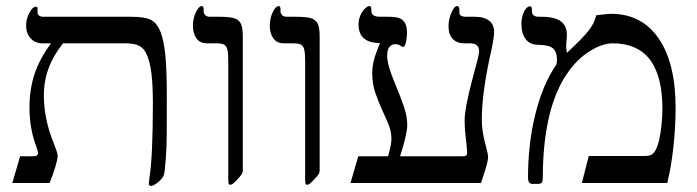

<svg xmlns="http://www.w3.org/2000/svg" viewBox="-20 -609 2320 639"><path d="M535.2 -279.8Q535.2 -207 534.9 -162.8Q534.7 -118.7 531.7 -80.1Q528.8 -41.5 526.6 -31.2Q524.4 -21 516.1 -12Q507.8 -2.9 498 3.4Q488.3 9.8 482.9 9.8Q480 9.8 477.5 7.8Q475.1 5.9 475.1 2.9L477.5 -18.6Q488.8 -90.3 488.8 -266.1Q488.8 -342.3 481 -384.8Q473.1 -427.2 456.8 -446Q440.4 -464.8 398.9 -464.8H189.9Q126 -386.2 126 -292Q126 -210.9 160.2 -128.9Q164.6 -116.7 168.2 -106.9Q171.9 -97.2 171.9 -88.9Q171.9 -79.6 163.8 -52.5Q155.8 -25.4 145 0H21L46.9 -88.9H91.8Q106.9 -88.9 106.9 -101.1L102.5 -116.2Q78.1 -179.7 78.1 -250Q78.1 -312 95 -362.8Q111.8 -413.6 149.9 -464.8H121.1Q97.2 -464.8 82 -481.4Q66.9 -498 66.9 -523.9Q66.9 -546.4 77.9 -566.7Q88.9 -586.9 99.1 -586.9Q105 -586.9 105 -580.1V-568.8Q105 -553.2 125 -553.2H417Q464.8 -553.2 484.4 -541.7Q503.9 -530.3 514.6 -502Q525.4 -473.6 530.3 -425.3Q535.2 -377 535.2 -279.8Z M788.1 -43.9Q788.1 -34.7 783.9 -28.3Q779.8 -22 766.4 -8.1Q752.9 5.9 747.1 5.9Q742.2 5.9 741 2.2Q739.7 -1.5 739.7 -14.2V-402.8Q739.7 -431.2 736.8 -443.4Q733.9 -455.6 726.3 -460.2Q718.8 -464.8 697.8 -464.8H668.9Q645.5 -464.8 633.8 -481.4Q622.1 -498 622.1 -522.9Q622.1 -548.8 632.1 -568.8Q642.1 -588.9 651.9 -588.9Q654.3 -588.9 656 -585.9Q657.7 -583 657.7 -580.1V-570.8Q657.7 -565.4 662.4 -559.3Q667 -553.2 679.7 -553.2H710Q745.6 -553.2 760.7 -547.9Q775.9 -542.5 782 -529.5Q788.1 -516.6 788.1 -485.8Z M1043.9 -43.9Q1043.9 -34.7 1039.8 -28.3Q1035.6 -22 1022.2 -8.1Q1008.8 5.9 1002.9 5.9Q998 5.9 996.8 2.2Q995.6 -1.5 995.6 -14.2V-402.8Q995.6 -431.2 992.7 -443.4Q989.7 -455.6 982.2 -460.2Q974.6 -464.8 953.6 -464.8H924.8Q901.4 -464.8 889.6 -481.4Q877.9 -498 877.9 -522.9Q877.9 -548.8 887.9 -568.8Q897.9 -588.9 907.7 -588.9Q910.2 -588.9 911.9 -585.9Q913.6 -583 913.6 -580.1V-570.8Q913.6 -565.4 918.2 -559.3Q922.9 -553.2 935.5 -553.2H965.8Q1001.5 -553.2 1016.6 -547.9Q1031.7 -542.5 1037.8 -529.5Q1043.9 -516.6 1043.9 -485.8Z M1624.5 -502.9Q1624.5 -485.8 1616.7 -448.2Q1583.5 -304.2 1583.5 -210.9Q1583.5 -173.8 1594.2 -134.3Q1604.5 -94.7 1604.5 -86.9Q1604.5 -74.7 1595.2 -44.2Q1585.9 -13.7 1580.6 0H1146.5L1172.4 -88.9H1271.5L1274.4 -100.1Q1282.7 -129.4 1282.7 -147Q1282.7 -171.9 1272.7 -195.8Q1262.7 -219.7 1250.7 -245.6Q1238.8 -271.5 1228.8 -301Q1218.8 -330.6 1218.8 -367.2Q1218.8 -399.4 1233.9 -438.5L1244.6 -465.8Q1173.3 -465.8 1173.3 -527.8Q1173.3 -543 1179 -556.6Q1184.6 -570.3 1193.8 -579.6Q1203.1 -588.9 1209.5 -588.9Q1212.4 -588.9 1214.1 -586.2Q1215.8 -583.5 1215.8 -581.1V-573.2Q1215.8 -553.2 1244.6 -553.2H1271.5Q1298.8 -553.2 1310.5 -548.1Q1322.3 -543 1328.4 -531.5Q1334.5 -520 1334.5 -500Q1334.5 -481.9 1330.6 -467.5Q1326.7 -453.1 1322.8 -453.1Q1317.9 -453.1 1313.5 -456.1Q1307.6 -461.9 1294.4 -461.9Q1284.2 -461.9 1276.4 -453.1Q1268.6 -444.3 1268.6 -422.9Q1268.6 -392.6 1293 -335.4Q1314 -284.7 1324.7 -252.7Q1335.4 -220.7 1335.4 -192.9Q1335.4 -163.6 1311.5 -88.9H1522.5Q1534.7 -88.9 1534.7 -100.1Q1534.7 -110.8 1530.8 -145Q1526.4 -178.7 1526.4 -209Q1526.4 -250.5 1554.7 -355L1564.5 -391.6Q1574.7 -428.7 1574.7 -438Q1574.7 -464.8 1543.5 -464.8H1525.4Q1500.5 -464.8 1486.6 -479.7Q1472.7 -494.6 1472.7 -522Q1472.7 -543.9 1482.2 -566.4Q1491.7 -588.9 1501.5 -588.9Q1504.4 -588.9 1506.6 -585.9Q1508.8 -583 1508.8 -579.1V-567.9Q1508.8 -553.2 1530.8 -553.2H1559.6Q1591.3 -553.2 1607.9 -540Q1624.5 -526.9 1624.5 -502.9Z M2228.5 -250Q2228.5 -185.1 2220.9 -117.7Q2213.4 -50.3 2200.7 0H1916.5L1939.5 -89.8H2124.5Q2140.6 -89.8 2148.2 -94Q2155.8 -98.1 2162.4 -110.4Q2168.9 -122.6 2173.8 -143.6Q2178.7 -164.6 2181.6 -193.1Q2184.6 -221.7 2184.6 -247.1Q2184.6 -464.8 2018.6 -464.8Q1982.4 -464.8 1936.5 -434.6Q1890.6 -404.3 1856 -346.2Q1821.3 -288.1 1804 -205.1Q1786.6 -122.1 1786.6 -20Q1786.6 -7.3 1783.7 -2.2Q1780.8 2.9 1771.5 2.9H1751.5Q1737.3 2.9 1737.3 -18.1Q1737.3 -131.8 1762.2 -231Q1787.1 -330.1 1831.5 -394Q1833.5 -398.9 1833.5 -411.1Q1833.5 -428.7 1827.6 -439Q1821.8 -449.2 1811 -453.9Q1800.3 -458.5 1769.5 -460Q1743.7 -460 1729.5 -478.8Q1715.3 -497.6 1715.3 -529.8Q1715.3 -552.2 1724.1 -570.1Q1732.9 -587.9 1743.7 -587.9Q1747.6 -587.9 1749 -585.2Q1750.5 -582.5 1750.5 -571.8Q1750.5 -553.2 1773.4 -553.2H1780.3Q1826.7 -553.2 1846.7 -538.1Q1866.7 -522.9 1866.7 -492.2L1864.3 -458Q1864.3 -444.3 1866.7 -433.1Q1918 -480.5 1938.5 -506.6Q1959 -532.7 1964.4 -558.1Q2002 -563 2013.7 -563Q2115.7 -563 2172.1 -481Q2228.5 -398.9 2228.5 -250Z"/></svg>

Font: Tinos
Style: Regular
Weight: 400
Designer: Steve Matteson
Foundry: Monotype Imaging Inc.
Version: Version 1.23